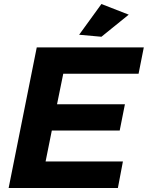

<svg xmlns="http://www.w3.org/2000/svg" viewBox="-20 -936 736 956"><path d="M670 -569H295L264 -417H602L576 -286H238L207 -132H592L567 0H23L163 -700H696ZM485 -916 621 -863 485 -753 374 -763Z"/></svg>

Font: Gontserrat SemiBold
Style: Italic
Weight: 600
Italic angle: -11.3°
Designer: Julieta Ulanovsky
Foundry: Julieta Ulanovsky
Version: Version 6.001